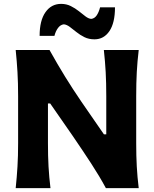

<svg xmlns="http://www.w3.org/2000/svg" viewBox="-20 -971 797 991"><path d="M61 0Q67 -57.5 70.2 -111.5Q73.5 -165.5 73.5 -232.5V-474.5Q73.5 -543.5 70.2 -598.8Q67 -654 61 -713H235.5Q276.5 -639.5 316.2 -575Q356 -510.5 400.5 -445.5L516.5 -277.5H528.5V-474.5Q528.5 -543.5 525.5 -598.8Q522.5 -654 516 -713H696Q689 -654 686 -598.8Q683 -543.5 683 -474.5V-232.5Q683 -165.5 686 -111.5Q689 -57.5 696 0H526.5Q492.5 -63 451.2 -126.2Q410 -189.5 357 -267L239 -437H227.5V-232.5Q227.5 -165.5 230.5 -111.5Q233.5 -57.5 240.5 0ZM467.5 -768Q438.5 -768 415.8 -779.2Q393 -790.5 374.5 -805.5Q356 -820.5 340.2 -832.2Q324.5 -844 309.5 -845.5Q292 -843.5 279.5 -826.8Q267 -810 261 -786H184.5Q184.5 -865.5 214.8 -908.2Q245 -951 295.5 -951Q322.5 -951 345.2 -939.8Q368 -928.5 386.8 -913.5Q405.5 -898.5 421.2 -886.5Q437 -874.5 451 -873.5Q468 -875.5 479 -891.5Q490 -907.5 496.5 -933H573.5Q573.5 -853 544.8 -810.5Q516 -768 467.5 -768Z"/></svg>

Font: Commissioner Flair
Style: Bold
Weight: 700
Designer: Kostas Bartsokas
Foundry: Kostas Bartsokas
Version: Version 1.000; ttfautohint (v1.8.3)